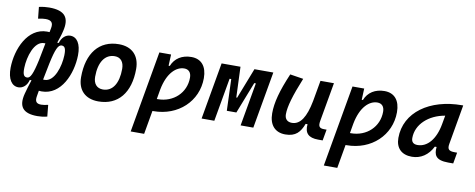

<svg xmlns="http://www.w3.org/2000/svg" viewBox="-77 -1115 4256 1721"><g transform="rotate(10 2051.0 -254.5)"><path d="M315.4 234.4C338.4 234.4 372.1 231.9 404.8 223.1L394.5 118.2C370.1 124.5 345.2 127.4 331.5 127.4C288.1 127.4 272.9 107.4 281.2 59.6L290 8.3C298.8 9.3 307.6 9.8 315.4 9.8C492.2 9.8 577.6 -195.8 580.6 -365.2C582.5 -469.7 543 -526.9 483.4 -526.9C440.4 -526.9 405.8 -494.6 391.6 -444.8H377.4C389.2 -480 402.3 -514.6 412.6 -560.1C441.4 -680.7 397 -742.7 253.4 -742.7C230.5 -742.7 194.8 -740.2 160.2 -731.9L170.9 -627C196.8 -632.8 223.1 -635.7 238.3 -635.7C291.5 -635.7 310.1 -613.3 300.8 -564L293.5 -525.9C285.6 -526.4 277.8 -526.9 270.5 -526.9C94.2 -526.9 7.8 -321.3 4.9 -151.9C3.4 -47.4 43.5 9.8 103 9.8C145.5 9.8 180.7 -22.5 193.4 -72.8H209C195.8 -31.2 179.2 18.6 170.4 55.7C138.7 177.2 184.6 234.4 315.4 234.4ZM340.3 -248.5C368.7 -383.3 390.6 -426.8 420.9 -426.8C447.8 -426.8 461.9 -409.7 460 -343.8C457 -244.1 414.1 -96.7 322.8 -96.7C318.8 -96.7 314.9 -96.7 310.1 -97.2ZM243.7 -262.2C215.3 -132.3 194.8 -90.3 165.5 -90.3C138.2 -90.3 123.5 -107.4 126 -173.3C128.9 -272.9 172.4 -420.4 263.2 -420.4C266.6 -420.4 270.5 -420.4 274.4 -419.9Z M831.1 9.8C1009.8 9.8 1115.2 -118.2 1115.2 -335C1115.2 -456.1 1044.9 -527.3 925.8 -527.3C747.1 -527.3 641.6 -397.5 641.6 -177.7C641.6 -60.1 711.9 9.8 831.1 9.8ZM852.5 -102.5C797.4 -102.5 765.1 -140.1 765.1 -203.6C765.1 -336.4 818.4 -415 907.7 -415C960.9 -415 991.7 -377.4 991.7 -314C991.7 -181.2 939.9 -102.5 852.5 -102.5Z M1286.6 224.6 1324.2 9.8C1327.1 9.8 1330.1 9.8 1333 9.8C1557.6 9.8 1727.1 -148.9 1727.1 -359.4C1727.1 -466.8 1675.3 -527.3 1585 -527.3C1500 -527.3 1435.5 -486.8 1407.2 -414.6H1396.5L1400.9 -517.6H1294.4L1164.1 224.6ZM1344.2 -102.5 1359.4 -190.4C1389.2 -348.1 1467.8 -415 1539.6 -415C1580.6 -415 1604 -388.7 1604 -341.8C1604 -205.1 1496.1 -102.5 1352.5 -102.5C1349.6 -102.5 1346.7 -102.5 1344.2 -102.5Z M1770 0H1885.7L1955.1 -394.5H1970.2L1980.5 -107.4H2067.4L2179.7 -394.5H2194.3L2125 0H2240.7L2331.5 -517.6H2159.7L2051.3 -239.3H2043.5L2032.7 -517.6H1860.8Z M2532.7 10.3C2627.9 10.3 2667 -36.6 2696.8 -114.7H2713.9C2705.6 -33.2 2743.2 4.9 2831.5 4.9H2872.6L2890.6 -96.2H2868.2C2823.7 -96.2 2812 -113.8 2821.3 -166L2883.3 -517.6H2760.7L2726.6 -325.2V-325.7C2698.7 -181.2 2650.9 -102.1 2573.2 -102.1C2531.2 -102.1 2507.3 -126.5 2507.3 -168.9C2507.3 -239.7 2537.1 -341.3 2605 -508.3L2483.9 -527.3C2414.1 -364.3 2384.8 -253.4 2384.8 -156.7C2384.8 -50.8 2438.5 10.3 2532.7 10.3Z M3044.4 224.6 3082 9.8C3085 9.8 3087.9 9.8 3090.8 9.8C3315.4 9.8 3484.9 -148.9 3484.9 -359.4C3484.9 -466.8 3433.1 -527.3 3342.8 -527.3C3257.8 -527.3 3193.4 -486.8 3165 -414.6H3154.3L3158.7 -517.6H3052.2L2921.9 224.6ZM3102.1 -102.5 3117.2 -190.4C3147 -348.1 3225.6 -415 3297.4 -415C3338.4 -415 3361.8 -388.7 3361.8 -341.8C3361.8 -205.1 3253.9 -102.5 3110.4 -102.5C3107.4 -102.5 3104.5 -102.5 3102.1 -102.5Z M3684.6 10.3C3766.1 10.3 3832.5 -34.7 3872.6 -114.7H3888.7C3881.8 -44.9 3897 4.9 4015.1 4.9H4061L4078.6 -96.2H4056.6C4001.5 -96.2 3987.8 -113.3 3996.1 -161.6L4059.1 -522.5H4047.9C3756.8 -522.5 3537.1 -370.1 3537.1 -135.3C3537.1 -43 3590.8 10.3 3684.6 10.3ZM3716.3 -102.1C3679.2 -102.1 3660.2 -120.1 3660.2 -156.2C3660.2 -281.2 3769 -379.4 3916 -404.3L3901.9 -325.7C3877 -183.1 3805.2 -102.1 3716.3 -102.1Z"/></g></svg>

Font: Cascadia Mono PL SemiBold
Style: Italic
Weight: 600
Italic angle: -10°
Monospace: yes
Designer: Aaron Bell
Foundry: Saja Typeworks
Version: Version 2404.023